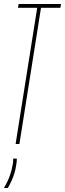

<svg xmlns="http://www.w3.org/2000/svg" viewBox="-21 -720 325 960"><path d="M281 -681H184L76 0H57L165 -681H69L72 -700H284ZM45 73H63Q63 80 62.5 88Q62 96 60 105Q57 127 51 146.5Q45 166 37 183.5Q29 201 18 220H-1Q18 187 28 159Q38 131 42 105Q44 97 44.5 88.5Q45 80 45 73Z"/></svg>

Font: Georama
Style: Italic
Weight: 400
Width: 2
Italic angle: -9°
Designer: Jean-Baptiste Levee
Foundry: Production Type
Version: Version 1.000